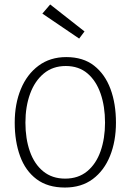

<svg xmlns="http://www.w3.org/2000/svg" viewBox="-20 -833 584 861"><path d="M335 -660 170 -772 205 -813 359 -692ZM451 -283Q451 -356 431 -413.5Q411 -471 372 -504Q333 -537 275 -537Q217 -537 176.5 -503.5Q136 -470 115 -412.5Q94 -355 94 -283Q94 -211 114 -154Q134 -97 174 -64.5Q214 -32 272 -32Q331 -32 371 -65Q411 -98 431 -155Q451 -212 451 -283ZM500 -283Q500 -200 473.5 -134Q447 -68 396 -30Q345 8 271 8Q194 8 144 -29.5Q94 -67 70 -133Q46 -199 46 -283Q46 -367 73.5 -433.5Q101 -500 153 -538.5Q205 -577 277 -577Q353 -577 402 -538.5Q451 -500 475.5 -434Q500 -368 500 -283Z"/></svg>

Font: Yaldevi ExtraLight
Style: Regular
Weight: 200
Designer: Sol Matas, Rajitha Manaperi, Kosala Senevirathne
Foundry: Mooniak
Version: Version 1.100